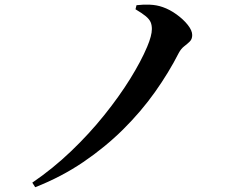

<svg xmlns="http://www.w3.org/2000/svg" viewBox="-20 -756 1040 820"><path d="M558.7 -716.4 563 -733.8Q590.2 -737.1 619.7 -736Q649.2 -734.9 675.3 -725.6Q705 -715.3 734 -694.4Q763 -673.5 782 -649.6Q800.9 -625.7 800.9 -606.4Q800.9 -588.9 790.5 -578.7Q780 -568.4 766.6 -558.2Q753.3 -548 743.6 -530Q701 -446.3 641.9 -362.9Q582.7 -279.5 506 -203.4Q429.2 -127.3 335.6 -63.8Q242 -0.3 130.4 43.6L117.9 24.1Q205.6 -35.6 283.5 -110.1Q361.5 -184.7 425.5 -264.6Q489.5 -344.4 536.1 -419.6Q582.7 -494.8 608.5 -556.2Q618.7 -580.3 623.6 -599.1Q628.6 -617.8 628.6 -631.9Q628.6 -648.8 623.4 -661.1Q618.2 -673.5 603 -686.4Q587.8 -699.2 558.7 -716.4Z"/></svg>

Font: Source Han Serif JP VF
Style: Regular
Weight: 250
Designer: Ryoko NISHIZUKA 西塚涼子 (kana & ideographs); Frank Grießhammer (Latin, Greek & Cyrillic); Wenlong ZHANG 张文龙 (bopomofo); San
Foundry: Adobe
Version: Version 2.001;hotconv 1.1.0;makeotfexe 2.6.0